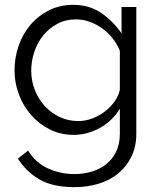

<svg xmlns="http://www.w3.org/2000/svg" viewBox="-20 -550 658 793"><path d="M284 7Q230 7 185.5 -15.5Q141 -38 108.5 -75Q76 -112 58 -160Q40 -208 40 -259Q40 -313 57.5 -362.5Q75 -412 107 -449Q139 -486 183.5 -508Q228 -530 282 -530Q349 -530 398 -496.5Q447 -463 482 -412V-521H543V2Q543 56 522.5 97.5Q502 139 467.5 167Q433 195 386.5 209Q340 223 288 223Q198 223 143 191Q88 159 54 105L96 72Q127 122 178 145.5Q229 169 288 169Q326 169 360 158.5Q394 148 419.5 127.5Q445 107 460 75.5Q475 44 475 2V-101Q445 -51 393 -22Q341 7 284 7ZM303 -50Q333 -50 362 -61Q391 -72 414.5 -90.5Q438 -109 454 -132Q470 -155 475 -179V-340Q464 -368 445 -392Q426 -416 402 -433Q378 -450 350.5 -460Q323 -470 295 -470Q251 -470 216.5 -451.5Q182 -433 158 -403Q134 -373 121.5 -335Q109 -297 109 -258Q109 -216 124 -178Q139 -140 165.5 -111.5Q192 -83 227 -66.5Q262 -50 303 -50Z"/></svg>

Font: PTCRaleway
Style: Regular
Weight: 400
Designer: Matt McInerney, Pablo Impallari, Rodrigo Fuenzalida
Foundry: Matt McInerney, Pablo Impallari, Rodrigo Fuenzalida
Version: Version 3.000g; ttfautohint (v1.5) -l 8 -r 28 -G 28 -x 14 -D